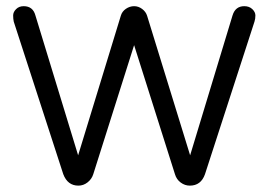

<svg xmlns="http://www.w3.org/2000/svg" viewBox="-20 -582 845 606"><path d="M403.3 -562.5Q417 -562.5 428.7 -553.7Q440.4 -544.9 444.3 -532.2L580.1 -91.8L713.9 -533.2Q722.7 -562.5 751 -562.5Q766.6 -562.5 776.4 -553.2Q786.1 -543.9 786.1 -533.2Q786.1 -522.5 783.2 -513.7L627 -32.2Q614.3 3.9 579.1 3.9Q563.5 3.9 550.3 -5.9Q537.1 -15.6 532.2 -32.2L403.3 -439.5L274.4 -32.2Q269.5 -16.6 256.3 -6.3Q243.2 3.9 227.5 3.9Q193.4 3.9 179.7 -32.2L23.4 -513.7Q21.5 -522.5 21.5 -533.2Q21.5 -543.9 30.8 -553.2Q40 -562.5 54.7 -562.5Q84 -562.5 91.8 -533.2L226.6 -91.8L361.3 -532.2Q365.2 -545.9 377.4 -554.2Q389.6 -562.5 403.3 -562.5Z"/></svg>

Font: NTR
Style: Regular
Weight: 400
Designer: Purushoth Kumar Guthula
Foundry: Silicon Andhra, USA.
Version: Version 1.0.5; ttfautohint (v1.2.25-373a) -l 7 -r 28 -G 50 -